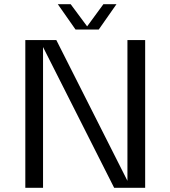

<svg xmlns="http://www.w3.org/2000/svg" viewBox="-20 -890 808 910"><path d="M584 -700H668V0H521L184 -667V0H100V-700H247L584 -33ZM338 -750 254 -870H315L393 -765L470 -870H532L448 -750Z"/></svg>

Font: Fivo Sans Modern
Style: Regular
Weight: 400
Designer: Alexander Slobzheninov
Foundry: Alexander Slobzheninov
Version: 1.0